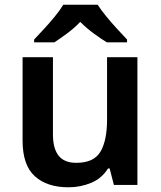

<svg xmlns="http://www.w3.org/2000/svg" viewBox="-20 -786 684 816"><path d="M564 -543V0H464L446 -70H439Q413 -28 367.5 -9Q322 10 271 10Q180 10 128 -37Q76 -84 76 -188V-543H205V-215Q205 -155 229 -124.5Q253 -94 304 -94Q379 -94 407 -141.5Q435 -189 435 -278V-543ZM395 -766Q409 -744 431.5 -716.5Q454 -689 478 -663Q502 -637 520 -618V-606H434Q408 -622 378 -644Q348 -666 321 -693Q295 -666 266 -644.5Q237 -623 211 -606H125V-618Q144 -638 167.5 -663.5Q191 -689 213.5 -716.5Q236 -744 249 -766Z"/></svg>

Font: Noto Sans Nag Mundari SemiBold
Style: Regular
Weight: 600
Version: Version 1.000